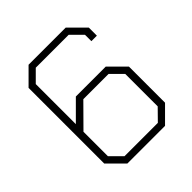

<svg xmlns="http://www.w3.org/2000/svg" viewBox="-191 -831 962 962"><g transform="rotate(-45 290.5 -350.0)"><path d="M80 -82V-618L162 -700H425L507 -618V-561H468V-606L410 -664H177L119 -606V-322L217 -420H429L511 -338V-82L429 0H162ZM414 -36 472 -95V-325L413 -384H234L119 -268V-95L178 -36Z"/></g></svg>

Font: Chakra Petch ExtraLight
Style: Regular
Weight: 275
Designer: Katatrad Aksorn Co.,Ltd.
Foundry: Cadson Demak Co.,Ltd.
Version: Version 1.000; ttfautohint (v1.6)